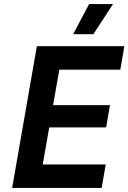

<svg xmlns="http://www.w3.org/2000/svg" viewBox="-20 -928 634 948"><path d="M40 0H482L502 -116H191L223 -299H504L523 -409H242L273 -584H574L594 -700H162ZM538 -908H420L341 -759H441Z"/></svg>

Font: Fixel Display SemiBold
Style: Italic
Weight: 600
Italic angle: -10°
Designer: AlfaBravo + MacPaw
Foundry: Kyrylo Tkachov, Marchela Mozhyna, Serhii Makarenko, Maria Weinstein, Zakhar Kryvoshyya
Version: Version 1.210;Glyphs 3.2 (3217)